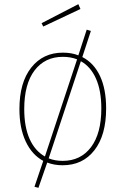

<svg xmlns="http://www.w3.org/2000/svg" viewBox="-20 -781 600 919"><path d="M488 -262Q488 -134 432 -62Q376 10 280 10Q239 10 206 -3L164 118L145 113L187 -11Q133 -40 103 -104Q73 -168 73 -259Q73 -386 129.5 -457.5Q186 -529 281 -529Q323 -529 355 -516L395 -639L415 -633L374 -508Q429 -480 458.5 -417.5Q488 -355 488 -262ZM195 -32 349 -497Q318 -509 281 -509Q195 -509 145.5 -444Q96 -379 96 -259Q96 -174 121.5 -116.5Q147 -59 195 -32ZM465 -262Q465 -347 439.5 -404.5Q414 -462 367 -488L213 -23Q243 -11 280 -11Q366 -11 415.5 -76.5Q465 -142 465 -262ZM365 -738 187 -654 179 -670 355 -761Z"/></svg>

Font: Fira Sans Thin
Style: Regular
Weight: 100
Designer: bBox Type GmbH & Carrois Corporate GbR & Edenspiekermann AG
Foundry: bBox Type GmbH & Carrois Corporate GbR & Edenspiekermann AG
Version: Version 4.301